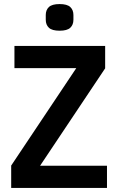

<svg xmlns="http://www.w3.org/2000/svg" viewBox="-20 -924 580 944"><path d="M506 0H35V-110L355 -589H51V-698H497V-588L177 -109H506ZM273 -773Q236 -773 220.5 -787.5Q205 -802 205 -827V-850Q205 -875 220.5 -889.5Q236 -904 273 -904Q310 -904 325.5 -889.5Q341 -875 341 -850V-827Q341 -802 325.5 -787.5Q310 -773 273 -773Z"/></svg>

Font: IBM Plex Sans Cond SmBld
Style: Regular
Weight: 600
Width: 3
Designer: Mike Abbink, Paul van der Laan, Pieter van Rosmalen
Foundry: Bold Monday
Version: Version 1.3